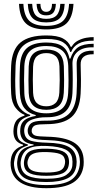

<svg xmlns="http://www.w3.org/2000/svg" viewBox="-20 -793 508 998"><path d="M221 185.2Q45.8 185.2 35.5 68.5Q33.8 51 37.2 32Q45.5 -19.8 100 -36.2V-41Q77.8 -47.5 65.6 -60.5Q53.5 -73.5 50.5 -97Q49 -109.2 50.5 -123.2Q52.8 -147.8 64.2 -165Q75.8 -182.2 107.2 -191.8V-196.5Q82.8 -205.2 61.8 -231.8Q40.8 -258.2 38.2 -304.5Q36.2 -340.8 36.2 -376.5Q36.2 -412.2 38 -452.5Q42.5 -536 86.8 -572.4Q131 -608.8 220.8 -608.8Q277.8 -608.8 307 -593.2Q336.2 -577.8 347.5 -549.8H352.2Q364.2 -571 385.5 -582Q406.8 -593 429.1 -596.8Q451.5 -600.5 466.8 -600V-581.5Q417 -582.2 388.8 -566.6Q360.5 -551 349.8 -523H344.8Q335.8 -555.8 307.8 -573.1Q279.8 -590.5 220.8 -590.5Q143.2 -590.5 104 -558.4Q64.8 -526.2 61 -452.2Q59.2 -411 59.1 -377.1Q59 -343.2 61 -305.8Q63.8 -256 84.8 -230.2Q105.8 -204.5 136.8 -196V-191.2Q102.8 -182 87.5 -166.2Q72.2 -150.5 69.5 -123.2Q68.2 -111.5 69.5 -96.8Q71.8 -74 83.1 -62.6Q94.5 -51.2 125 -41.8V-36.8Q91.8 -26.5 76.5 -10.2Q61.2 6 56.2 32Q54.2 41 53.1 48.9Q52 56.8 53.2 68.2Q59 120.2 98.9 144.6Q138.8 169 221 169Q306.5 169 346.4 144.2Q386.2 119.5 394.2 66.2Q397 48.5 393.8 29Q386.5 -19 347.2 -40.9Q308 -62.8 225.2 -64.8Q171.8 -66 152.4 -73.6Q133 -81.2 127 -96.5Q124.8 -101.5 124.1 -110.4Q123.5 -119.2 125 -124.2Q131.2 -149.8 152 -158Q172.8 -166.2 221 -165.8Q298.5 -165 336 -199Q373.5 -233 378 -305.8Q380 -345 380 -378.2Q380 -411.5 378.5 -457Q377 -492.5 399.5 -512Q422 -531.5 466.8 -529.5V-511Q397 -512.8 399.2 -455.8Q400.5 -416 400.8 -380.5Q401 -345 399 -305Q393.8 -221.2 351.5 -184.4Q309.2 -147.5 220.8 -147.5Q180 -147.5 164.6 -142.2Q149.2 -137 145.2 -119.8Q145 -118.2 144.8 -112.6Q144.5 -107 146.2 -103.8Q151.5 -91.2 166.2 -87.4Q181 -83.5 225.2 -82.5Q317.2 -80.5 363 -53Q408.8 -25.5 414.2 29.2Q416.2 49.8 414.5 66.5Q407.2 126.5 360.4 155.9Q313.5 185.2 221 185.2ZM221 153.2Q143 153.2 108.8 133.1Q74.5 113 69.8 68.2Q68.5 57 69.2 48.8Q70 40.5 71.5 31.8Q76.5 2.5 95.5 -13.9Q114.5 -30.2 154.5 -37.8V-42.2Q122.8 -46.5 106.8 -59.2Q90.8 -72 86 -96.8Q84 -108.5 85.5 -123.5Q87.8 -152.2 107 -168Q126.2 -183.8 165.5 -190.5V-195Q128.2 -204.2 107.4 -230.2Q86.5 -256.2 83.5 -307.8Q81.8 -341.8 81.9 -376.2Q82 -410.8 83.8 -450.5Q87 -514 119.8 -543Q152.5 -572 220.8 -572Q276 -572 304.1 -552.6Q332.2 -533.2 341.2 -488.5H345.8Q359.8 -529.5 386.2 -547.4Q412.8 -565.2 466.8 -565.5V-547Q411.5 -548.8 382.9 -523.9Q354.2 -499 356.8 -455.2Q358.2 -419.5 358.1 -378.9Q358 -338.2 356.5 -308.2Q352.5 -242.5 319.2 -212.6Q286 -182.8 220.8 -183.5Q181.8 -184 147.6 -171.9Q113.5 -159.8 107.2 -128Q104 -112.2 107.5 -97.8Q113.8 -69 142.2 -60.8Q170.8 -52.5 225 -51.2Q298.2 -49.8 334.2 -31.1Q370.2 -12.5 376.8 29Q379.8 47.8 377.2 66.8Q370.8 114 331.5 133.6Q292.2 153.2 221 153.2ZM220.8 -204Q274.2 -204 302.6 -228.5Q331 -253 334.2 -309Q336.2 -342.5 336.2 -376.8Q336.2 -411 334.8 -450.2Q332.2 -506.2 303.5 -530Q274.8 -553.8 220.8 -553.8Q164.5 -553.8 136.9 -528.8Q109.2 -503.8 106.5 -449.2Q105 -410.2 105 -377Q105 -343.8 106.5 -307.8Q109.2 -253.8 138 -228.9Q166.8 -204 220.8 -204ZM220.8 -222.2Q177.2 -222.2 154.4 -243Q131.5 -263.8 129.2 -309.8Q127.8 -344.5 127.9 -377.6Q128 -410.8 129.2 -447.8Q131.5 -494.8 154.5 -515.1Q177.5 -535.5 220.8 -535.5Q263.8 -535.5 286.8 -515.4Q309.8 -495.2 311.8 -449.8Q313.2 -411.2 313.2 -378Q313.2 -344.8 311.5 -310.2Q308.8 -263.5 285.8 -242.9Q262.8 -222.2 220.8 -222.2ZM220.8 -240.5Q250.2 -240.5 268.2 -257Q286.2 -273.5 288.5 -312Q290.2 -343.8 290.4 -376.2Q290.5 -408.8 289 -448.8Q287.2 -485.8 269.2 -501.4Q251.2 -517 220.8 -517Q189.8 -517 171.8 -500.9Q153.8 -484.8 152 -446.8Q150.8 -411.5 150.6 -378.8Q150.5 -346 152 -310.8Q154 -273.5 171.8 -257Q189.5 -240.5 220.8 -240.5ZM221 136.2Q296.2 136.2 324.8 116.2Q353.2 96.2 356 67.2Q358.2 47.2 355 28.8Q349.8 -1.8 319 -16.5Q288.2 -31.2 225 -34.2Q161 -37.5 130.2 -21.6Q99.5 -5.8 90.2 32.5Q88.2 40.5 87.4 48.6Q86.5 56.8 88.2 69.2Q93.5 105.8 125.5 121Q157.5 136.2 221 136.2ZM221 120.8Q162.8 120.8 136.2 108.2Q109.8 95.8 105.5 68.5Q103.8 58.5 104.5 49.9Q105.2 41.2 107.8 32Q114.8 1.5 142 -10Q169.2 -21.5 226.5 -20Q279.5 -18.5 305.4 -7Q331.2 4.5 336.5 29Q341 48.8 337 66.8Q331.8 95.8 304.8 108.2Q277.8 120.8 221 120.8ZM221 103.8Q265.5 103.8 287.8 95.6Q310 87.5 315.5 66.5Q318.2 57.8 318.5 48.2Q318.8 38.8 314.8 29Q310.2 13.8 289.6 6.5Q269 -0.8 225 -2.5Q177.5 -4.2 155.1 4.9Q132.8 14 127.8 31.8Q119 50.2 125.2 68.5Q129.8 87 152 95.4Q174.2 103.8 221 103.8ZM220.2 -640Q147.8 -640 115 -670.9Q82.2 -701.8 78.8 -772.8H101.5Q104.5 -711.5 132.1 -685Q159.8 -658.5 220.2 -658.5Q280.8 -658.5 308.2 -685Q335.8 -711.5 339 -772.8H362Q358 -701.8 325.1 -670.9Q292.2 -640 220.2 -640ZM220.2 -676.5Q171.5 -676.5 149.2 -698.9Q127 -721.2 124.5 -772.8H147.2Q149.2 -731.2 166.2 -713.1Q183.2 -695 220.2 -695Q257.2 -695 274.2 -713.1Q291.2 -731.2 293.5 -772.8H316.2Q313.5 -721.2 291.2 -698.9Q269 -676.5 220.2 -676.5ZM220.2 -713.2Q195 -713.2 183.4 -727.1Q171.8 -741 170.2 -772.8H190.2Q190.5 -731.5 220.2 -731.5Q250.5 -731.5 250.2 -772.8H270.5Q268.8 -741 257.1 -727.1Q245.5 -713.2 220.2 -713.2Z"/></svg>

Font: Big Shoulders Inline Text
Style: Bold
Weight: 700
Designer: Patric King
Foundry: XO Type Co
Version: Version 1.000